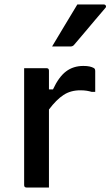

<svg xmlns="http://www.w3.org/2000/svg" viewBox="-20 -839 494 859"><path d="M199 0H99Q88 0 88 -11V-534H188Q199 -534 199 -523V-439H217Q243 -495 275.5 -519.5Q308 -544 353 -544Q370 -544 381 -541.5Q392 -539 399 -535Q406 -532 406 -521V-428H390Q380 -431 368 -433Q356 -435 339 -435Q296 -435 264 -414Q232 -393 199 -349ZM326 -819H444Q451 -819 453.5 -813.5Q456 -808 451 -803Q426 -774 405 -749Q384 -724 362.5 -698.5Q341 -673 312 -639Q306 -631 295 -631H213Q240 -677 269 -724.5Q298 -772 326 -819Z"/></svg>

Font: Recursive Sn Lnr St Med
Style: Regular
Weight: 500
Version: Version 1.085;hotconv 1.1.0;makeotfexe 2.6.0; ttfautohint (v